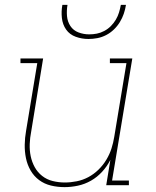

<svg xmlns="http://www.w3.org/2000/svg" viewBox="-20 -760 640 788"><path d="M245 8Q216 8 189 1.5Q162 -5 140.5 -21Q119 -37 105.5 -60.5Q92 -84 86.5 -111Q81 -138 81.5 -166.5Q82 -195 87 -223L133 -501H64V-520H157L108 -220Q103 -195 102 -169Q101 -143 106 -119Q111 -95 122.5 -74Q134 -53 153 -38Q172 -23 196.5 -17Q221 -11 246 -11Q270 -11 295 -16Q320 -21 342.5 -33Q365 -45 384 -63.5Q403 -82 416.5 -104.5Q430 -127 437.5 -150.5Q445 -174 449 -199L499 -501H431V-520H523L440 -19H509V0H416L433 -104Q420 -78 399.5 -55.5Q379 -33 353.5 -18.5Q328 -4 300 2Q272 8 245 8ZM343 -600Q316 -600 291 -609Q266 -618 251.5 -638.5Q237 -659 234 -686Q231 -713 236 -740H257Q253 -717 255 -694Q257 -671 269 -653Q281 -635 302 -627Q323 -619 346 -619Q362 -619 377.5 -622Q393 -625 408 -633Q423 -641 435 -653Q447 -665 455.5 -679.5Q464 -694 468.5 -709Q473 -724 476 -740H497Q494 -721 488 -703.5Q482 -686 472 -669.5Q462 -653 447.5 -639Q433 -625 415.5 -616Q398 -607 379.5 -603.5Q361 -600 343 -600Z"/></svg>

Font: Iosevka Etoile Thin Oblique
Style: Regular
Weight: 100
Italic angle: -9°
Designer: Belleve Invis
Foundry: Belleve Invis
Version: Version 15.5.2; ttfautohint (v1.8.4)